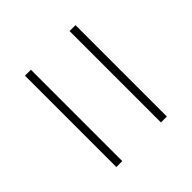

<svg xmlns="http://www.w3.org/2000/svg" viewBox="-27 -628 605 605"><g transform="rotate(45 275.0 -325.5)"><path d="M479 -411.6H71.8V-438H479ZM479 -212.9H71.8V-239.3H479Z"/></g></svg>

Font: TypoPRO Roboto Slab
Style: Thin
Weight: 250
Designer: Google
Version: Version 1.100263; 2013; ttfautohint (v0.94.20-1c74) -l 8 -r 